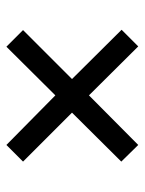

<svg xmlns="http://www.w3.org/2000/svg" viewBox="54 -547 452 600"><g transform="rotate(90 280.0 -247.0)"><path d="M126 -41 74 -93 227 -246 73 -401 125 -453 278 -299 433 -453 485 -400 332 -246 485 -93 433 -41 278 -194Z"/></g></svg>

Font: Hanken Grotesk
Style: Italic
Weight: 400
Italic angle: -8°
Designer: Alfredo Marco Pradil
Foundry: Hanken Design Co.
Version: Version 3.013